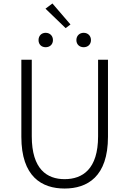

<svg xmlns="http://www.w3.org/2000/svg" viewBox="-20 -1073 745 1106"><path d="M352 13C483 13 602 -55 602 -285V-729H545V-288C545 -98 455 -41 352 -41C251 -41 163 -98 163 -288V-729H103V-285C103 -55 221 13 352 13ZM386 -932 282 -1053 242 -1023 358 -911ZM243 -801C267 -801 285 -817 285 -842C285 -867 267 -884 243 -884C219 -884 202 -867 202 -842C202 -817 219 -801 243 -801ZM462 -801C486 -801 504 -817 504 -842C504 -867 486 -884 462 -884C438 -884 420 -867 420 -842C420 -817 438 -801 462 -801Z"/></svg>

Font: Noto Sans CJK Light
Style: Regular
Weight: 300
Designer: Ryoko NISHIZUKA (kana & ideographs); Paul D. Hunt (Latin, Greek & Cyrillic); Wenlong ZHANG (bopomofo); Sandoll Communica
Foundry: Adobe Systems Incorporated
Version: Version 1.000;PS 1;hotconv 1.0.78;makeotf.lib2.5.61930